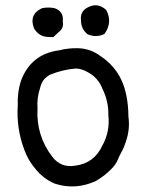

<svg xmlns="http://www.w3.org/2000/svg" viewBox="-20 -672 540 712"><path d="M303.7 -643.6Q341.8 -665 374 -634.8Q398.4 -588.9 367.2 -545.9Q336.9 -531.2 304.7 -544.9Q280.3 -564.5 280.3 -596.7Q276.4 -628.9 303.7 -643.6ZM135.7 -641.6Q159.2 -646.5 182.6 -641.6Q216.8 -629.9 212.9 -592.8Q217.8 -567.4 196.3 -551.8Q186.5 -542 177.7 -534.2Q166 -534.2 155.3 -535.2Q124 -537.1 106.4 -566.4Q85.9 -618.2 135.7 -641.6ZM199.2 -485.4Q233.4 -494.1 268.6 -493.2Q314.5 -492.2 351.6 -464.8Q427.7 -415 447.3 -324.2Q456.1 -284.2 456.1 -241.2Q462.9 -193.4 447.3 -148.4Q440.4 -126 431.6 -110.4Q422.9 -94.7 416 -78.1Q409.2 -61.5 391.6 -43.9Q366.2 -18.6 335.9 -1Q259.8 34.2 182.6 8.8Q139.6 -9.8 110.4 -46.9Q84 -78.1 70.3 -116.2Q40 -196.3 45.9 -282.2Q43.9 -329.1 57.6 -372.1Q94.7 -471.7 199.2 -485.4ZM303.7 -405.3Q283.2 -417 261.7 -418Q212.9 -414.1 167 -395.5Q136.7 -380.9 128.9 -346.7Q116.2 -308.6 119.1 -270.5Q113.3 -169.9 173.8 -90.8Q206.1 -48.8 258.8 -57.6Q329.1 -66.4 359.4 -131.8Q388.7 -184.6 381.8 -245.1Q382.8 -295.9 360.4 -341.8Q343.8 -384.8 303.7 -405.3Z"/></svg>

Font: NaikaiFont
Style: Regular
Weight: 400
Version: Version 1.67